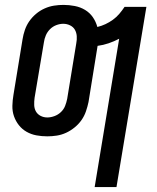

<svg xmlns="http://www.w3.org/2000/svg" viewBox="-20 -548 640 783"><path d="M366 215 466 -390Q445 -379 423 -371.5Q401 -364 378 -361L341 -132Q337 -113 330.5 -94Q324 -75 312.5 -58.5Q301 -42 284.5 -28.5Q268 -15 249.5 -6.5Q231 2 211.5 5Q192 8 173 8Q150 8 128.5 4Q107 0 88.5 -10.5Q70 -21 57 -37.5Q44 -54 37 -74Q30 -94 30.5 -116.5Q31 -139 35 -162L72 -388Q75 -407 81.5 -426Q88 -445 99.5 -461.5Q111 -478 127 -491.5Q143 -505 162 -513.5Q181 -522 200.5 -525Q220 -528 239 -528Q262 -528 285 -523.5Q308 -519 327 -507.5Q346 -496 358.5 -478Q371 -460 377 -438Q394 -442 410 -449.5Q426 -457 440.5 -467.5Q455 -478 466.5 -491.5Q478 -505 488 -520H577L455 215ZM173 -69Q187 -69 202 -74.5Q217 -80 228.5 -91Q240 -102 245.5 -116Q251 -130 254 -145L291 -371Q294 -386 293 -400.5Q292 -415 285.5 -426.5Q279 -438 266 -444.5Q253 -451 238 -451Q224 -451 209.5 -445.5Q195 -440 184 -429Q173 -418 167 -404Q161 -390 159 -375L121 -149Q119 -134 119.5 -119.5Q120 -105 126.5 -93.5Q133 -82 145.5 -75.5Q158 -69 173 -69Z"/></svg>

Font: Iosevka Medium Extended
Style: Italic
Weight: 500
Width: 7
Italic angle: -9°
Monospace: yes
Designer: Belleve Invis
Foundry: Belleve Invis
Version: Version 32.5.0; ttfautohint (v1.8.4)